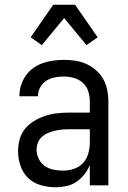

<svg xmlns="http://www.w3.org/2000/svg" viewBox="-20 -780 540 808"><path d="M214 8Q183 8 152.5 -0.5Q122 -9 99.5 -30Q77 -51 66.5 -81.5Q56 -112 56 -143Q56 -168 62.5 -193Q69 -218 85 -237.5Q101 -257 123 -270.5Q145 -284 169 -292Q193 -300 218 -303Q243 -306 269 -306H358V-355Q358 -376 351 -397Q344 -418 328 -432Q312 -446 291 -452Q270 -458 249 -458Q230 -458 211 -454.5Q192 -451 175.5 -440.5Q159 -430 149.5 -413Q140 -396 140 -377V-375H62V-378Q62 -401 69 -422.5Q76 -444 89 -462.5Q102 -481 120.5 -494Q139 -507 160.5 -514.5Q182 -522 204 -525Q226 -528 249 -528Q273 -528 297 -524.5Q321 -521 343 -511Q365 -501 383.5 -485Q402 -469 414 -448Q426 -427 431 -403Q436 -379 436 -355V0H358V-86Q350 -65 335.5 -46.5Q321 -28 302 -15Q283 -2 260 3Q237 8 214 8ZM246 -62Q269 -62 291.5 -69.5Q314 -77 329.5 -94Q345 -111 351.5 -134Q358 -157 358 -180V-236H269Q254 -236 239 -234.5Q224 -233 209.5 -229.5Q195 -226 181 -220Q167 -214 156 -204Q145 -194 139.5 -179.5Q134 -165 134 -150Q134 -130 143 -111.5Q152 -93 168.5 -81.5Q185 -70 205 -66Q225 -62 246 -62ZM156 -590 109 -623 204 -760H296L391 -623L344 -590L250 -704Z"/></svg>

Font: Iosevka
Style: Regular
Weight: 400
Monospace: yes
Designer: Belleve Invis
Foundry: Belleve Invis
Version: Version 33.2.3; ttfautohint (v1.8.4)